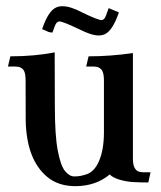

<svg xmlns="http://www.w3.org/2000/svg" viewBox="-20 -602 532 634"><path d="M229 12.7Q172.9 12.7 136.2 -17.6Q67.9 -74.2 64.9 -203.1Q64.5 -208 64.5 -336.4Q64.5 -358.4 59.1 -368.7Q50.8 -382.3 30.8 -382.3H6.3L14.2 -416Q95.2 -416 160.6 -429.2L161.1 -252.4Q161.1 -155.3 170.7 -105Q180.2 -54.7 194.8 -37.1Q209.5 -19.5 224.6 -19.5H227.5Q243.7 -19.5 260.7 -24.9Q290.5 -32.2 306.6 -69.3Q322.8 -106.4 323.2 -162.6V-336.4Q323.2 -358.4 317.4 -368.7Q309.1 -382.3 289.6 -382.3H264.6L272.5 -416Q344.7 -416 418.9 -426.8V-79.1Q418.9 -57.1 424.6 -47.6Q430.2 -38.1 437.3 -35.6Q444.3 -33.2 452.6 -33.2H477.1L469.7 0.5Q444.8 0.5 420.9 -0.7Q397 -2 374.5 -8.8Q352.1 -15.6 342.3 -25.9Q295.9 12.7 229 12.7ZM305.7 -484.9Q281.7 -484.9 241.7 -505.4Q187.5 -531.2 176.3 -531.2Q171.4 -531.2 166.7 -526.4Q162.1 -521.5 153.3 -494.6Q142.6 -494.6 134.8 -499L119.1 -505.9Q139.2 -565.4 165 -577.1Q174.3 -581.5 186 -581.5Q212.9 -581.5 252.9 -560.1Q303.7 -535.6 315.9 -535.6Q319.8 -535.6 324.5 -540.5Q329.1 -545.4 338.9 -575.2L372.6 -561Q352.1 -501.5 326.7 -489.3Q317.4 -484.9 305.7 -484.9Z"/></svg>

Font: Quaaykop
Style: Medium
Weight: 500
Designer: Tup Wanders
Foundry: Free font, DO NOT SELL
Version: Version 1.00;July 31, 2023;FontCreator 11.5.0.2430 64-bit